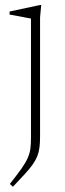

<svg xmlns="http://www.w3.org/2000/svg" viewBox="-20 -470 254 750"><path d="M101 -397.5Q95.5 -398.5 81.2 -401.2Q67 -404 50 -407.2Q33 -410.5 17.5 -413V-425L136.5 -450.5H141L136.5 -402V62.5Q136.5 87.5 134.2 105.8Q132 124 125.8 139.8Q119.5 155.5 108 172Q96.5 188.5 77.5 209.2Q58.5 230 30.5 259.5L18.5 248.5Q47 212.5 63.8 188.8Q80.5 165 88.5 146.5Q96.5 128 98.8 110.2Q101 92.5 101 69Z"/></svg>

Font: Newsreader 16pt 16pt ExtraLight
Style: Regular
Weight: 250
Version: Version 1.003